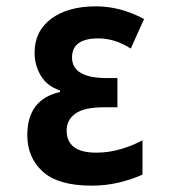

<svg xmlns="http://www.w3.org/2000/svg" viewBox="-20 -575 540 605"><path d="M429 -25V-133Q400 -117 362 -105.5Q324 -94 283 -94Q190 -94 190 -164Q190 -197 217.5 -217Q245 -237 309 -237H350V-329H317Q207 -329 207 -394Q207 -454 290 -454Q342 -454 392 -422L434 -515Q360 -555 282 -555Q194 -555 141.5 -516Q89 -477 89 -409Q89 -369 109 -336Q129 -303 169 -290V-285Q66 -262 66 -149Q66 -79 114.5 -34.5Q163 10 269 10Q314 10 355.5 0Q397 -10 429 -25Z"/></svg>

Font: Noto Sans Mono UI Condensed
Style: Bold
Weight: 700
Width: 3
Designer: Monotype Design team
Foundry: Monotype Imaging Inc.
Version: 1.000